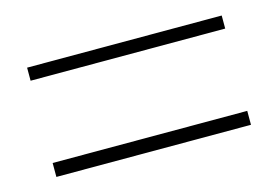

<svg xmlns="http://www.w3.org/2000/svg" viewBox="-48 -576 617 426"><g transform="rotate(-15 260.5 -362.5)"><path d="M37 -269V-237H484V-269ZM37 -458H484V-488H37Z"/></g></svg>

Font: Kinto Sans Thin
Style: Regular
Weight: 100
Designer: Authors: Ryoko NISHIZUKA  (kana & ideographs); Paul D. Hunt (Latin, Greek & Cyrillic); Wenlong ZHANG  (bopomofo); Sandol
Foundry: Adobe Systems Incorporated, ookami Inc.
Version: Version 0.001